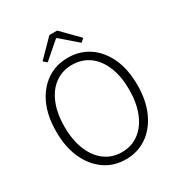

<svg xmlns="http://www.w3.org/2000/svg" viewBox="-196 -973 1047 1119"><g transform="rotate(-30 327.5 -413.5)"><path d="M327 12Q247 12 185.5 -30.5Q124 -73 89 -150Q54 -227 54 -331Q54 -436 89 -512Q124 -588 185.5 -629.5Q247 -671 327 -671Q407 -671 468.5 -629.5Q530 -588 565 -512Q600 -436 600 -331Q600 -227 565 -150Q530 -73 468.5 -30.5Q407 12 327 12ZM327 -36Q393 -36 442 -72.5Q491 -109 518 -175.5Q545 -242 545 -331Q545 -421 518 -486.5Q491 -552 442 -587.5Q393 -623 327 -623Q262 -623 213 -587.5Q164 -552 137 -486.5Q110 -421 110 -331Q110 -242 137 -175.5Q164 -109 213 -72.5Q262 -36 327 -36ZM213 -706 190 -726 301 -839H353L464 -726L441 -706L329 -803H325Z"/></g></svg>

Font: Assistant Light
Style: Regular
Weight: 300
Designer: Hebrew By Ben Nathan, Latin by Paul Hunt
Version: Version 3.000